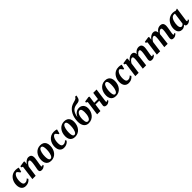

<svg xmlns="http://www.w3.org/2000/svg" viewBox="745 -3375 5903 5903"><g transform="rotate(-45 3696.0 -424.0)"><path d="M214 10Q128.5 10 78.2 -48Q28 -106 27 -217Q26 -278 44.8 -339.5Q63.5 -401 102 -452.2Q140.5 -503.5 199.2 -534.5Q258 -565.5 337 -565.5Q366.5 -565.5 401 -560.8Q435.5 -556 459.5 -546L422.5 -402.5L390 -404Q378.5 -422 363.2 -442.8Q348 -463.5 332.8 -478.8Q317.5 -494 305.5 -494Q282 -494 258.8 -474.2Q235.5 -454.5 217.2 -418.5Q199 -382.5 188.5 -332.8Q178 -283 179 -223.5Q180.5 -170.5 190.8 -138Q201 -105.5 220.8 -90.5Q240.5 -75.5 270 -75.5Q301 -75.5 324 -84Q347 -92.5 364.8 -106.5Q382.5 -120.5 397 -137.5L424.5 -91.5Q411.5 -71.5 383.2 -47.5Q355 -23.5 312.5 -6.8Q270 10 214 10Z M710 -444Q727 -470.5 746.8 -492.5Q766.5 -514.5 789.8 -531Q813 -547.5 839.5 -556.5Q866 -565.5 895.5 -565.5Q951.5 -565.5 986.5 -533Q1021.5 -500.5 1021.5 -420Q1021.5 -403.5 1017.2 -372.8Q1013 -342 1007.5 -308Q1002 -274 997.5 -247Q993.5 -222 988.5 -194.2Q983.5 -166.5 979.8 -141Q976 -115.5 975.5 -97Q975.5 -79 981 -73.5Q986.5 -68 993.5 -68Q1002 -68 1012 -73Q1022 -78 1038.5 -91L1051.5 -58.5Q1046.5 -51 1028.8 -34.5Q1011 -18 981.5 -4Q952 10 911 10Q873.5 10 854.2 -1.5Q835 -13 828.2 -30.8Q821.5 -48.5 821.5 -67.5Q821.5 -79.5 823.8 -96.2Q826 -113 830 -133.5Q834 -154 838 -175.5Q842 -197 845.5 -217Q849 -237.5 853 -261.2Q857 -285 860.5 -310Q864 -335 866.2 -359Q868.5 -383 868 -404Q867.5 -432 863.2 -447Q859 -462 849.5 -468Q840 -474 825 -474Q809 -474 792 -464Q775 -454 758.2 -436.8Q741.5 -419.5 726 -397.2Q710.5 -375 698.5 -350L650.5 0H506.5L569.5 -471.5L518 -499.5L525.5 -540L696 -565.5L720 -553.5Z M1409 -566.5Q1477 -566.5 1524.2 -540.8Q1571.5 -515 1596.2 -464.8Q1621 -414.5 1621.5 -342Q1622 -270 1601.8 -205.8Q1581.5 -141.5 1542.5 -92.2Q1503.5 -43 1447.2 -14.8Q1391 13.5 1319.5 13.5Q1253.5 13.5 1206.8 -12.5Q1160 -38.5 1135.2 -89Q1110.5 -139.5 1110 -211.5Q1109.5 -284 1129.8 -348.2Q1150 -412.5 1188.8 -461.5Q1227.5 -510.5 1283.2 -538.5Q1339 -566.5 1409 -566.5ZM1389.5 -507Q1363 -507 1343.2 -488.8Q1323.5 -470.5 1309.5 -439.5Q1295.5 -408.5 1286.5 -370.5Q1277.5 -332.5 1273.2 -292.2Q1269 -252 1269.5 -216Q1270 -151 1279.5 -113.8Q1289 -76.5 1305.2 -61Q1321.5 -45.5 1343 -45.5Q1369 -45.5 1388.8 -63.8Q1408.5 -82 1422.5 -112.8Q1436.5 -143.5 1445.2 -181.8Q1454 -220 1458.2 -260.2Q1462.5 -300.5 1462 -337.5Q1461.5 -403.5 1452.2 -440.2Q1443 -477 1427 -492Q1411 -507 1389.5 -507Z M1877.5 10Q1792 10 1741.8 -48Q1691.5 -106 1690.5 -217Q1689.5 -278 1708.2 -339.5Q1727 -401 1765.5 -452.2Q1804 -503.5 1862.8 -534.5Q1921.5 -565.5 2000.5 -565.5Q2030 -565.5 2064.5 -560.8Q2099 -556 2123 -546L2086 -402.5L2053.5 -404Q2042 -422 2026.8 -442.8Q2011.5 -463.5 1996.2 -478.8Q1981 -494 1969 -494Q1945.5 -494 1922.2 -474.2Q1899 -454.5 1880.8 -418.5Q1862.5 -382.5 1852 -332.8Q1841.5 -283 1842.5 -223.5Q1844 -170.5 1854.2 -138Q1864.5 -105.5 1884.2 -90.5Q1904 -75.5 1933.5 -75.5Q1964.5 -75.5 1987.5 -84Q2010.5 -92.5 2028.2 -106.5Q2046 -120.5 2060.5 -137.5L2088 -91.5Q2075 -71.5 2046.8 -47.5Q2018.5 -23.5 1976 -6.8Q1933.5 10 1877.5 10Z M2448 -566.5Q2516 -566.5 2563.2 -540.8Q2610.5 -515 2635.2 -464.8Q2660 -414.5 2660.5 -342Q2661 -270 2640.8 -205.8Q2620.5 -141.5 2581.5 -92.2Q2542.5 -43 2486.2 -14.8Q2430 13.5 2358.5 13.5Q2292.5 13.5 2245.8 -12.5Q2199 -38.5 2174.2 -89Q2149.5 -139.5 2149 -211.5Q2148.5 -284 2168.8 -348.2Q2189 -412.5 2227.8 -461.5Q2266.5 -510.5 2322.2 -538.5Q2378 -566.5 2448 -566.5ZM2428.5 -507Q2402 -507 2382.2 -488.8Q2362.5 -470.5 2348.5 -439.5Q2334.5 -408.5 2325.5 -370.5Q2316.5 -332.5 2312.2 -292.2Q2308 -252 2308.5 -216Q2309 -151 2318.5 -113.8Q2328 -76.5 2344.2 -61Q2360.5 -45.5 2382 -45.5Q2408 -45.5 2427.8 -63.8Q2447.5 -82 2461.5 -112.8Q2475.5 -143.5 2484.2 -181.8Q2493 -220 2497.2 -260.2Q2501.5 -300.5 2501 -337.5Q2500.5 -403.5 2491.2 -440.2Q2482 -477 2466 -492Q2450 -507 2428.5 -507Z M3279.5 -862 3273 -814.5Q3266.5 -777.5 3253.2 -748.8Q3240 -720 3217 -701Q3194 -682 3157.5 -674.5Q3147.5 -672.5 3135.5 -670.5Q3123.5 -668.5 3110.5 -667Q3092 -664.5 3069.8 -660.8Q3047.5 -657 3023.5 -650Q2999.5 -643 2976 -629Q2941.5 -610.5 2912.2 -575.5Q2883 -540.5 2862.2 -487.5Q2841.5 -434.5 2831 -361Q2849 -408.5 2881.8 -448.8Q2914.5 -489 2960.8 -513.5Q3007 -538 3065 -538Q3121.5 -538 3165.8 -513.2Q3210 -488.5 3235.5 -441.2Q3261 -394 3261 -327Q3261 -269.5 3241.8 -209.8Q3222.5 -150 3183.8 -99.5Q3145 -49 3085.8 -18Q3026.5 13 2946.5 13Q2902.5 13 2865 -3.8Q2827.5 -20.5 2799.2 -54Q2771 -87.5 2755.2 -138.2Q2739.5 -189 2739.5 -257.5Q2739.5 -345.5 2757 -419.5Q2774.5 -493.5 2804.5 -552Q2834.5 -610.5 2873.2 -653.2Q2912 -696 2954 -721.5Q2987 -741 3019.2 -752.5Q3051.5 -764 3082.2 -772Q3113 -780 3139.2 -788.5Q3165.5 -797 3185.8 -810.2Q3206 -823.5 3217 -846L3224 -862ZM3025.5 -469Q2994.5 -469 2969.8 -448Q2945 -427 2927.8 -390Q2910.5 -353 2901.8 -304.5Q2893 -256 2894 -201Q2895 -150.5 2903 -116Q2911 -81.5 2928.5 -63.5Q2946 -45.5 2974.5 -45.5Q3009.5 -45.5 3033.5 -71Q3057.5 -96.5 3072.5 -138Q3087.5 -179.5 3093.8 -228.5Q3100 -277.5 3099 -325Q3098 -403 3079.5 -436Q3061 -469 3025.5 -469Z M3788 -104.5Q3785.5 -85.5 3790.8 -76.8Q3796 -68 3806 -68Q3814.5 -68 3823.5 -72.8Q3832.5 -77.5 3851 -91L3864.5 -58.5Q3859.5 -50 3842.2 -33.5Q3825 -17 3797 -3.5Q3769 10 3732.5 10Q3701.5 10 3679 0.8Q3656.5 -8.5 3645.2 -25.8Q3634 -43 3637 -66.5L3663 -250.5H3499.5L3465 0H3321.5L3385.5 -471.5L3334 -499.5L3341.5 -539.5L3511 -565L3540.5 -550.5L3508.5 -314H3671.5L3704.5 -552H3849.5Z M4222.5 -566.5Q4290.5 -566.5 4337.8 -540.8Q4385 -515 4409.8 -464.8Q4434.5 -414.5 4435 -342Q4435.5 -270 4415.2 -205.8Q4395 -141.5 4356 -92.2Q4317 -43 4260.8 -14.8Q4204.5 13.5 4133 13.5Q4067 13.5 4020.2 -12.5Q3973.5 -38.5 3948.8 -89Q3924 -139.5 3923.5 -211.5Q3923 -284 3943.2 -348.2Q3963.5 -412.5 4002.2 -461.5Q4041 -510.5 4096.8 -538.5Q4152.5 -566.5 4222.5 -566.5ZM4203 -507Q4176.5 -507 4156.8 -488.8Q4137 -470.5 4123 -439.5Q4109 -408.5 4100 -370.5Q4091 -332.5 4086.8 -292.2Q4082.5 -252 4083 -216Q4083.5 -151 4093 -113.8Q4102.5 -76.5 4118.8 -61Q4135 -45.5 4156.5 -45.5Q4182.5 -45.5 4202.2 -63.8Q4222 -82 4236 -112.8Q4250 -143.5 4258.8 -181.8Q4267.5 -220 4271.8 -260.2Q4276 -300.5 4275.5 -337.5Q4275 -403.5 4265.8 -440.2Q4256.5 -477 4240.5 -492Q4224.5 -507 4203 -507Z M4691 10Q4605.5 10 4555.2 -48Q4505 -106 4504 -217Q4503 -278 4521.8 -339.5Q4540.5 -401 4579 -452.2Q4617.5 -503.5 4676.2 -534.5Q4735 -565.5 4814 -565.5Q4843.5 -565.5 4878 -560.8Q4912.5 -556 4936.5 -546L4899.5 -402.5L4867 -404Q4855.5 -422 4840.2 -442.8Q4825 -463.5 4809.8 -478.8Q4794.5 -494 4782.5 -494Q4759 -494 4735.8 -474.2Q4712.5 -454.5 4694.2 -418.5Q4676 -382.5 4665.5 -332.8Q4655 -283 4656 -223.5Q4657.5 -170.5 4667.8 -138Q4678 -105.5 4697.8 -90.5Q4717.5 -75.5 4747 -75.5Q4778 -75.5 4801 -84Q4824 -92.5 4841.8 -106.5Q4859.5 -120.5 4874 -137.5L4901.5 -91.5Q4888.5 -71.5 4860.2 -47.5Q4832 -23.5 4789.5 -6.8Q4747 10 4691 10Z M5197 -553.5 5187 -443.5Q5202.5 -468.5 5224.2 -490.8Q5246 -513 5271.5 -529.8Q5297 -546.5 5325 -556Q5353 -565.5 5382 -565.5Q5418 -565.5 5442.5 -552Q5467 -538.5 5480.2 -508.5Q5493.5 -478.5 5496 -428.5Q5496 -420.5 5496 -412Q5496 -403.5 5495.2 -394.2Q5494.5 -385 5493.5 -375.5L5473.5 -404Q5489.5 -442.5 5511.5 -472.5Q5533.5 -502.5 5560.8 -523.2Q5588 -544 5620.2 -554.8Q5652.5 -565.5 5689 -565.5Q5744 -565.5 5779.2 -532.8Q5814.5 -500 5814.5 -420Q5814.5 -403.5 5810.5 -372.8Q5806.5 -342 5801.2 -308Q5796 -274 5791 -247Q5786.5 -221.5 5781.8 -194Q5777 -166.5 5773.2 -141Q5769.5 -115.5 5769.5 -97Q5769 -79 5774.5 -73.5Q5780 -68 5787 -68Q5796 -68 5806 -73.2Q5816 -78.5 5833 -92.5L5846.5 -60Q5841 -52.5 5823.2 -35.8Q5805.5 -19 5776 -4.5Q5746.5 10 5705.5 10Q5667 10 5647.8 -1.5Q5628.5 -13 5622.2 -30.8Q5616 -48.5 5616 -67.5Q5616 -83 5619.8 -107.8Q5623.5 -132.5 5629 -161.2Q5634.5 -190 5639 -218Q5643.5 -245 5648.8 -277.8Q5654 -310.5 5658 -343.2Q5662 -376 5661.5 -404Q5661 -445.5 5650.8 -459.8Q5640.5 -474 5619 -474Q5600 -474 5579 -463.2Q5558 -452.5 5538 -432.2Q5518 -412 5501 -384.2Q5484 -356.5 5473.5 -322.5L5496 -405.5Q5495.5 -382.5 5493.8 -355Q5492 -327.5 5489 -299.5Q5486 -271.5 5482.5 -246.5L5453 0H5307L5335.5 -217Q5339.5 -245 5343.5 -277.2Q5347.5 -309.5 5350 -341.8Q5352.5 -374 5352 -401.5Q5351 -447 5339.8 -460.5Q5328.5 -474 5303.5 -474Q5289 -474 5272 -465Q5255 -456 5237.5 -439.8Q5220 -423.5 5204 -402.2Q5188 -381 5175.5 -357.5L5127 0H4982.5L5046.5 -471.5L4995 -499.5L5002.5 -540L5172 -565.5Z M6133 -553.5 6123 -443.5Q6138.5 -468.5 6160.2 -490.8Q6182 -513 6207.5 -529.8Q6233 -546.5 6261 -556Q6289 -565.5 6318 -565.5Q6354 -565.5 6378.5 -552Q6403 -538.5 6416.2 -508.5Q6429.5 -478.5 6432 -428.5Q6432 -420.5 6432 -412Q6432 -403.5 6431.2 -394.2Q6430.5 -385 6429.5 -375.5L6409.5 -404Q6425.5 -442.5 6447.5 -472.5Q6469.5 -502.5 6496.8 -523.2Q6524 -544 6556.2 -554.8Q6588.5 -565.5 6625 -565.5Q6680 -565.5 6715.2 -532.8Q6750.5 -500 6750.5 -420Q6750.5 -403.5 6746.5 -372.8Q6742.5 -342 6737.2 -308Q6732 -274 6727 -247Q6722.5 -221.5 6717.8 -194Q6713 -166.5 6709.2 -141Q6705.5 -115.5 6705.5 -97Q6705 -79 6710.5 -73.5Q6716 -68 6723 -68Q6732 -68 6742 -73.2Q6752 -78.5 6769 -92.5L6782.5 -60Q6777 -52.5 6759.2 -35.8Q6741.5 -19 6712 -4.5Q6682.5 10 6641.5 10Q6603 10 6583.8 -1.5Q6564.5 -13 6558.2 -30.8Q6552 -48.5 6552 -67.5Q6552 -83 6555.8 -107.8Q6559.5 -132.5 6565 -161.2Q6570.5 -190 6575 -218Q6579.5 -245 6584.8 -277.8Q6590 -310.5 6594 -343.2Q6598 -376 6597.5 -404Q6597 -445.5 6586.8 -459.8Q6576.5 -474 6555 -474Q6536 -474 6515 -463.2Q6494 -452.5 6474 -432.2Q6454 -412 6437 -384.2Q6420 -356.5 6409.5 -322.5L6432 -405.5Q6431.5 -382.5 6429.8 -355Q6428 -327.5 6425 -299.5Q6422 -271.5 6418.5 -246.5L6389 0H6243L6271.5 -217Q6275.5 -245 6279.5 -277.2Q6283.5 -309.5 6286 -341.8Q6288.5 -374 6288 -401.5Q6287 -447 6275.8 -460.5Q6264.5 -474 6239.5 -474Q6225 -474 6208 -465Q6191 -456 6173.5 -439.8Q6156 -423.5 6140 -402.2Q6124 -381 6111.5 -357.5L6063 0H5918.5L5982.5 -471.5L5931 -499.5L5938.5 -540L6108 -565.5Z M7293.5 -105.5Q7291 -85 7296.5 -76.5Q7302 -68 7312.5 -68Q7320 -68 7330.5 -73Q7341 -78 7357 -91L7371 -59Q7365.5 -50.5 7347 -33.8Q7328.5 -17 7300.2 -3.5Q7272 10 7236 10Q7204.5 10 7184 -5.2Q7163.5 -20.5 7161.5 -50.5L7163 -63.5Q7147.5 -45 7125.5 -28.2Q7103.5 -11.5 7075.2 -0.8Q7047 10 7011.5 10Q6953 10 6915.2 -17.5Q6877.5 -45 6859.5 -91.2Q6841.5 -137.5 6841.5 -193.5Q6841.5 -249 6855.8 -303Q6870 -357 6897.8 -404.5Q6925.5 -452 6965.8 -488.2Q7006 -524.5 7058.2 -545Q7110.5 -565.5 7173.5 -565.5Q7201.5 -565.5 7232.8 -559Q7264 -552.5 7285 -544.5L7357.5 -565ZM7202.5 -495.5Q7193.5 -499 7183.2 -500.8Q7173 -502.5 7162 -502.5Q7126.5 -502.5 7099 -484.2Q7071.5 -466 7052 -434.5Q7032.5 -403 7020 -363.5Q7007.5 -324 7001.8 -281.2Q6996 -238.5 6996 -198Q6996 -157 7005.2 -128Q7014.5 -99 7031.2 -84Q7048 -69 7070.5 -69Q7082.5 -69 7093.8 -73Q7105 -77 7115 -83.8Q7125 -90.5 7133.8 -99Q7142.5 -107.5 7150.5 -116.5Z"/></g></svg>

Font: Merriweather 24pt ExtraBold
Style: Italic
Weight: 800
Italic angle: -7.8°
Version: Version 2.101